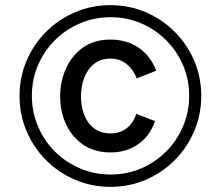

<svg xmlns="http://www.w3.org/2000/svg" viewBox="-20 -722 859 747"><path d="M410 5Q337 5 272.5 -22.5Q208 -50 159.5 -98.5Q111 -147 83.5 -211.5Q56 -276 56 -349Q56 -422 83.5 -486Q111 -550 159.5 -598.5Q208 -647 272.5 -674.5Q337 -702 410 -702Q483 -702 547 -674.5Q611 -647 659.5 -598.5Q708 -550 735.5 -486Q763 -422 763 -349Q763 -276 735.5 -211.5Q708 -147 659.5 -98.5Q611 -50 547 -22.5Q483 5 410 5ZM411 -129Q347 -129 303 -159.5Q259 -190 236.5 -239.5Q214 -289 214 -347Q214 -404 236 -454Q258 -504 301.5 -536Q345 -568 410 -568Q472 -568 518.5 -537Q565 -506 588 -447L512 -417Q500 -450 473.5 -472Q447 -494 410 -494Q371 -494 345 -472.5Q319 -451 307 -417.5Q295 -384 295 -347Q295 -310 307 -277Q319 -244 345 -223.5Q371 -203 410 -203Q448 -203 474 -224Q500 -245 510 -279L583 -251Q564 -194 518.5 -161.5Q473 -129 411 -129ZM410 -43Q474 -43 529.5 -67Q585 -91 626.5 -132.5Q668 -174 692 -230Q716 -286 716 -349Q716 -413 692 -468.5Q668 -524 626.5 -565.5Q585 -607 529.5 -631Q474 -655 410 -655Q347 -655 291 -631Q235 -607 193.5 -565.5Q152 -524 128 -468.5Q104 -413 104 -349Q104 -286 128 -230Q152 -174 193.5 -132.5Q235 -91 291 -67Q347 -43 410 -43Z"/></svg>

Font: Hanken Grotesk Medium
Style: Italic
Weight: 500
Italic angle: -8°
Designer: Alfredo Marco Pradil
Foundry: Hanken Design Co.
Version: Version 3.013